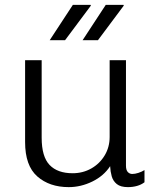

<svg xmlns="http://www.w3.org/2000/svg" viewBox="-20 -758 659 788"><path d="M262 10Q183 10 133 -34Q83 -78 83 -175V-511H151V-193Q151 -115 183.5 -81Q216 -47 278 -47Q320 -47 354.5 -66.5Q389 -86 409.5 -120Q430 -154 430 -196V-511H497V-78Q497 -60 504.5 -52Q512 -44 523 -44Q534 -44 548 -48.5Q562 -53 573 -60V-10Q560 0 542.5 5Q525 10 505 10Q475 10 459.5 -2.5Q444 -15 438.5 -34.5Q433 -54 432 -76Q406 -36 359 -13Q312 10 262 10ZM319 -593 414 -738H487L488 -735L382 -593ZM184 -593 279 -738H352L353 -735L247 -593Z"/></svg>

Font: Chivo ExtraLight
Style: Regular
Weight: 250
Designer: Hector Gatti
Foundry: Omnibus-Type
Version: Version 2.002